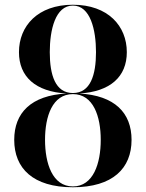

<svg xmlns="http://www.w3.org/2000/svg" viewBox="-20 -780 614 810"><path d="M40 -190C40 -70 119 10 287.5 10C456 10 535 -70 535 -190C535 -303.5 464.5 -377.5 314 -385.5C445.5 -393 515 -456.5 515 -560C515 -670 436 -760 287.5 -760C139 -760 60 -670 60 -560C60 -456.5 129.5 -393 261 -385.5C110.5 -377.5 40 -303.5 40 -190ZM190 -560C190 -654 213.5 -756.5 287.5 -756.5C361.5 -756.5 385 -654 385 -560C385 -463.5 361.5 -387.5 287.5 -387.5C213.5 -387.5 190 -463.5 190 -560ZM170 -190C170 -289 201 -383 287.5 -383C374 -383 405 -289 405 -190C405 -91 374 6.5 287.5 6.5C201 6.5 170 -91 170 -190Z"/></svg>

Font: Bodoni* 48pt Medium
Style: Regular
Weight: 500
Version: Version 2.3